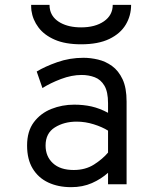

<svg xmlns="http://www.w3.org/2000/svg" viewBox="-20 -762 656 794"><path d="M274.2 12Q220.8 12 179.7 -7.2Q138.6 -26.4 115.3 -64.7Q92 -103 92 -160.2Q92 -219.2 119.9 -256.5Q147.9 -293.8 192.4 -311.5Q236.9 -329.2 287 -329.2Q324.5 -329.2 358.2 -321.8Q391.9 -314.2 426.8 -295.5V-335.2Q426.8 -382.4 411.8 -407.7Q396.8 -433 371.8 -442.5Q346.8 -452 317.5 -452Q276.5 -452 232.1 -435.2Q187.8 -418.4 155.5 -397.8L131.8 -466.2Q165.4 -486.8 216.8 -504.9Q268.1 -523 325.2 -523Q354.4 -523 385.4 -515.7Q416.5 -508.4 443.4 -489Q470.2 -469.6 486.9 -434.2Q503.5 -398.8 503.5 -342.2V0H426.8V-47.5Q398.6 -21.9 360.2 -4.9Q321.9 12 274.2 12ZM284.8 -59Q333.5 -59 369.1 -81.8Q404.6 -104.6 426.8 -131V-221.8Q403.1 -236.8 367.9 -247.9Q332.8 -259 296.8 -259Q245.2 -259 206.9 -235.1Q168.5 -211.2 168.5 -160.2Q168.5 -115.1 198.8 -87.1Q229.1 -59 284.8 -59ZM315.5 -578.8Q250.4 -578.8 206.8 -597.7Q163.1 -616.6 139.2 -648.4Q115.2 -680.2 109.8 -719.2Q109.2 -724.9 109 -730.6Q108.8 -736.4 108.8 -742H184.8Q184.8 -736.4 185.4 -730.6Q186 -724.9 187.5 -719.2Q196.1 -686.5 230.4 -667.6Q264.8 -648.8 315.5 -648.8Q373.6 -648.8 409.9 -673.9Q446.2 -699.1 446.2 -742H522.2Q522.2 -697.2 500.1 -660.2Q478 -623.1 432.1 -600.9Q386.2 -578.8 315.5 -578.8Z"/></svg>

Font: Overpass Mono Light
Style: Regular
Weight: 300
Monospace: yes
Designer: Delve Withrington, Dave Bailey
Foundry: Delve Fonts LLC
Version: Version 4.000